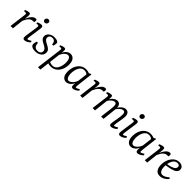

<svg xmlns="http://www.w3.org/2000/svg" viewBox="312 -1969 3537 3537"><g transform="rotate(45 2080.5 -200.5)"><path d="M55 0 92 -290Q94 -302 96 -321Q98 -340 98 -349Q98 -360 91.5 -365Q85 -370 76 -370H34L38 -398Q52 -405 78.5 -412.5Q105 -420 122 -420Q147 -420 153 -404Q159 -388 156 -358L148 -276L117 0ZM133 -246Q168 -335 207 -380.5Q246 -426 290 -426Q304 -426 311 -419Q318 -412 318 -398Q318 -388 316.5 -378Q315 -368 313 -357H288Q238 -357 203.5 -321.5Q169 -286 138 -212Z M419 7Q379 7 379 -38Q379 -56 381.5 -76Q384 -96 388 -121L413 -290Q415 -308 417 -324.5Q419 -341 419 -349Q419 -360 412.5 -365Q406 -370 397 -370H355L359 -398Q383 -409 405.5 -414.5Q428 -420 443 -420Q463 -420 472 -410Q481 -400 481 -379Q481 -371 479.5 -358Q478 -345 476 -328L447 -125Q445 -110 443 -92.5Q441 -75 441 -63Q441 -47 453 -47Q464 -47 480.5 -55.5Q497 -64 522 -79L535 -53Q510 -25 477.5 -9Q445 7 419 7ZM457 -487Q438 -487 426 -499Q414 -511 414 -530Q414 -550 428 -565.5Q442 -581 464 -581Q484 -581 496 -569Q508 -557 508 -538Q508 -519 493.5 -503Q479 -487 457 -487Z M705 12Q679 12 656.5 7Q634 2 617 -8Q601 -18 593 -31Q585 -44 585 -63Q585 -79 589.5 -98.5Q594 -118 601 -137H633Q635 -79 658.5 -52Q682 -25 726 -25Q764 -25 788 -44Q812 -63 812 -96Q812 -126 793 -145.5Q774 -165 746 -180Q718 -195 690 -210.5Q662 -226 643 -248.5Q624 -271 624 -305Q624 -338 643.5 -365.5Q663 -393 697 -409.5Q731 -426 776 -426Q799 -426 820 -422Q841 -418 856 -410Q870 -403 876 -393.5Q882 -384 882 -370Q882 -354 877.5 -334.5Q873 -315 868 -300H837Q834 -349 813.5 -370Q793 -391 758 -391Q722 -391 702 -371.5Q682 -352 682 -325Q682 -297 701 -278.5Q720 -260 748 -245.5Q776 -231 804.5 -215Q833 -199 852 -176Q871 -153 871 -117Q871 -81 850.5 -52Q830 -23 793 -5.5Q756 12 705 12Z M1109 7Q1079 7 1052.5 0.5Q1026 -6 1003 -17L1018 -60Q1038 -43 1065 -35.5Q1092 -28 1117 -28Q1164 -28 1195 -60.5Q1226 -93 1241 -142.5Q1256 -192 1256 -242Q1256 -301 1237.5 -335.5Q1219 -370 1184 -370Q1151 -370 1115.5 -334Q1080 -298 1061 -242L1050 -249Q1069 -335 1111 -377.5Q1153 -420 1207 -420Q1254 -420 1288 -381.5Q1322 -343 1322 -258Q1322 -181 1294 -121Q1266 -61 1218 -27Q1170 7 1109 7ZM950 180 1010 -290Q1012 -302 1014 -321Q1016 -340 1016 -349Q1016 -360 1009.5 -365Q1003 -370 994 -370H952L956 -398Q970 -405 996.5 -412.5Q1023 -420 1040 -420Q1065 -420 1070.5 -404Q1076 -388 1074 -358L1068 -291L1012 180Z M1504 9Q1458 9 1425 -29.5Q1392 -68 1392 -155Q1392 -231 1419 -291Q1446 -351 1494.5 -386Q1543 -421 1607 -421Q1636 -421 1662 -414Q1688 -407 1711 -395L1696 -329Q1678 -361 1651 -373.5Q1624 -386 1598 -386Q1561 -386 1534 -366.5Q1507 -347 1490.5 -315Q1474 -283 1466 -245Q1458 -207 1458 -170Q1458 -112 1476 -76.5Q1494 -41 1525 -41Q1546 -41 1571 -57Q1596 -73 1618 -102.5Q1640 -132 1653 -171L1664 -164Q1645 -77 1600 -34Q1555 9 1504 9ZM1680 7Q1660 7 1650 -6Q1640 -19 1640 -47Q1640 -58 1641.5 -74Q1643 -90 1646 -121L1680 -397L1729 -425L1740 -416L1705 -125Q1704 -112 1702.5 -94Q1701 -76 1701 -66Q1701 -47 1713 -47Q1723 -47 1739 -55Q1755 -63 1781 -79L1794 -53Q1769 -25 1736 -9Q1703 7 1680 7Z M1868 0 1905 -290Q1907 -302 1909 -321Q1911 -340 1911 -349Q1911 -360 1904.5 -365Q1898 -370 1889 -370H1847L1851 -398Q1865 -405 1891.5 -412.5Q1918 -420 1935 -420Q1960 -420 1966 -404Q1972 -388 1969 -358L1961 -276L1930 0ZM1946 -246Q1981 -335 2020 -380.5Q2059 -426 2103 -426Q2117 -426 2124 -419Q2131 -412 2131 -398Q2131 -388 2129.5 -378Q2128 -368 2126 -357H2101Q2051 -357 2016.5 -321.5Q1982 -286 1951 -212Z M2674 7Q2658 7 2646.5 -2Q2635 -11 2635 -34Q2635 -48 2638.5 -71Q2642 -94 2646 -122Q2651 -148 2656.5 -181Q2662 -214 2666 -246.5Q2670 -279 2670 -303Q2670 -335 2659.5 -353Q2649 -371 2625 -371Q2601 -371 2575 -353.5Q2549 -336 2527 -309Q2505 -282 2493 -253L2489 -279Q2513 -345 2557.5 -382.5Q2602 -420 2644 -420Q2685 -420 2708 -393Q2731 -366 2731 -316Q2731 -291 2726 -257Q2721 -223 2715 -189Q2709 -155 2704 -126Q2701 -105 2699 -89Q2697 -73 2697 -63Q2697 -47 2709 -47Q2719 -47 2735 -55Q2751 -63 2778 -79L2791 -53Q2766 -25 2733 -9Q2700 7 2674 7ZM2193 0 2230 -290Q2232 -302 2234 -322Q2236 -342 2236 -349Q2236 -360 2229.5 -365Q2223 -370 2214 -370H2172L2176 -398Q2200 -409 2222.5 -414.5Q2245 -420 2260 -420Q2285 -420 2290.5 -404.5Q2296 -389 2294 -362L2291 -318L2255 0ZM2414 0 2439 -197Q2441 -215 2444.5 -248Q2448 -281 2448 -303Q2448 -335 2437.5 -353Q2427 -371 2403 -371Q2381 -371 2355.5 -353.5Q2330 -336 2308 -309Q2286 -282 2274 -253L2270 -279Q2294 -345 2337.5 -382.5Q2381 -420 2424 -420Q2464 -420 2486 -393Q2508 -366 2508 -316Q2508 -294 2504.5 -261Q2501 -228 2498 -200L2476 0Z M2907 7Q2867 7 2867 -38Q2867 -56 2869.5 -76Q2872 -96 2876 -121L2901 -290Q2903 -308 2905 -324.5Q2907 -341 2907 -349Q2907 -360 2900.5 -365Q2894 -370 2885 -370H2843L2847 -398Q2871 -409 2893.5 -414.5Q2916 -420 2931 -420Q2951 -420 2960 -410Q2969 -400 2969 -379Q2969 -371 2967.5 -358Q2966 -345 2964 -328L2935 -125Q2933 -110 2931 -92.5Q2929 -75 2929 -63Q2929 -47 2941 -47Q2952 -47 2968.5 -55.5Q2985 -64 3010 -79L3023 -53Q2998 -25 2965.5 -9Q2933 7 2907 7ZM2945 -487Q2926 -487 2914 -499Q2902 -511 2902 -530Q2902 -550 2916 -565.5Q2930 -581 2952 -581Q2972 -581 2984 -569Q2996 -557 2996 -538Q2996 -519 2981.5 -503Q2967 -487 2945 -487Z M3188 9Q3142 9 3109 -29.5Q3076 -68 3076 -155Q3076 -231 3103 -291Q3130 -351 3178.5 -386Q3227 -421 3291 -421Q3320 -421 3346 -414Q3372 -407 3395 -395L3380 -329Q3362 -361 3335 -373.5Q3308 -386 3282 -386Q3245 -386 3218 -366.5Q3191 -347 3174.5 -315Q3158 -283 3150 -245Q3142 -207 3142 -170Q3142 -112 3160 -76.5Q3178 -41 3209 -41Q3230 -41 3255 -57Q3280 -73 3302 -102.5Q3324 -132 3337 -171L3348 -164Q3329 -77 3284 -34Q3239 9 3188 9ZM3364 7Q3344 7 3334 -6Q3324 -19 3324 -47Q3324 -58 3325.5 -74Q3327 -90 3330 -121L3364 -397L3413 -425L3424 -416L3389 -125Q3388 -112 3386.5 -94Q3385 -76 3385 -66Q3385 -47 3397 -47Q3407 -47 3423 -55Q3439 -63 3465 -79L3478 -53Q3453 -25 3420 -9Q3387 7 3364 7Z M3552 0 3589 -290Q3591 -302 3593 -321Q3595 -340 3595 -349Q3595 -360 3588.5 -365Q3582 -370 3573 -370H3531L3535 -398Q3549 -405 3575.5 -412.5Q3602 -420 3619 -420Q3644 -420 3650 -404Q3656 -388 3653 -358L3645 -276L3614 0ZM3630 -246Q3665 -335 3704 -380.5Q3743 -426 3787 -426Q3801 -426 3808 -419Q3815 -412 3815 -398Q3815 -388 3813.5 -378Q3812 -368 3810 -357H3785Q3735 -357 3700.5 -321.5Q3666 -286 3635 -212Z M4031 -426Q4078 -426 4108 -402.5Q4138 -379 4138 -337Q4138 -295 4105 -269Q4072 -243 4009 -227.5Q3946 -212 3857 -200L3861 -234Q3941 -245 3987.5 -260.5Q4034 -276 4054 -296.5Q4074 -317 4074 -342Q4074 -368 4057.5 -379Q4041 -390 4018 -390Q3977 -390 3947.5 -360.5Q3918 -331 3903 -282Q3888 -233 3888 -176Q3888 -109 3910 -72.5Q3932 -36 3972 -36Q4001 -36 4033.5 -53Q4066 -70 4101 -101L4119 -76Q4089 -39 4045 -13Q4001 13 3949 13Q3885 13 3853.5 -32.5Q3822 -78 3822 -154Q3822 -225 3847.5 -287Q3873 -349 3920 -387.5Q3967 -426 4031 -426Z"/></g></svg>

Font: Rasa Light
Style: Italic
Weight: 300
Italic angle: -7.10001°
Designer: Anna Giedrys (Yrsa+Rasa design), David Brezina (Yrsa art-direction, Rasa art-direction, design)
Foundry: Rosetta Type Foundry
Version: Version 2.004